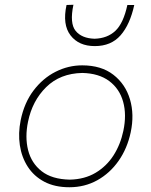

<svg xmlns="http://www.w3.org/2000/svg" viewBox="-20 -779 637 808"><path d="M272 9Q210.5 9 166.5 -14.2Q122.5 -37.5 96.8 -77.5Q71 -117.5 63.5 -168Q56 -218.5 67 -273Q82 -346.5 121.2 -398.2Q160.5 -450 214 -477Q267.5 -504 326 -504Q406 -504 457 -464.5Q508 -425 527 -360.8Q546 -296.5 530 -222Q515.5 -154 479 -102Q442.5 -50 389.5 -20.5Q336.5 9 272 9ZM274 -23Q336.5 -24.5 382.5 -52Q428.5 -79.5 457.8 -125.2Q487 -171 499 -228Q513.5 -296 498.2 -350.8Q483 -405.5 439.5 -438Q396 -470.5 326 -472Q233 -470 174.5 -412.5Q116 -355 98 -267Q84.5 -202.5 98.2 -147.5Q112 -92.5 155.2 -58.5Q198.5 -24.5 274 -23ZM379 -585Q311.5 -585 276.8 -630.2Q242 -675.5 260 -758L289 -759Q272.5 -681 298.2 -649.2Q324 -617.5 378 -616Q432 -617.5 465.8 -649.5Q499.5 -681.5 516 -758H545Q527 -675.5 487.2 -630.2Q447.5 -585 379 -585Z"/></svg>

Font: Commissioner Loud Thin
Style: Italic
Weight: 100
Italic angle: -12°
Designer: Kostas Bartsokas
Foundry: Kostas Bartsokas
Version: Version 1.000; ttfautohint (v1.8.3)